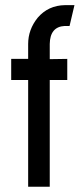

<svg xmlns="http://www.w3.org/2000/svg" viewBox="-20 -709 313 729"><path d="M22.5 -405.3V-485.4H86.9V-542Q86.9 -596.7 123 -641.6Q163.1 -688.5 226.6 -689.5H262.7L244.1 -610.4H225.6Q169.9 -607.4 168.9 -542V-484.4L235.4 -485.4V-405.3H168.9V0H86.9V-405.3Z"/></svg>

Font: Post No Bills Jaffna SemiBold
Style: Regular
Weight: 600
Designer: Kosala Senevirathne, Siva Puranthara, Lasantha Premarathna, Tharique Azeez
Foundry: Mooniak
Version: Version 1.220 ; ttfautohint (v1.6)